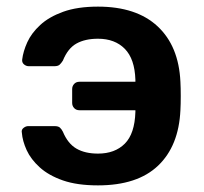

<svg xmlns="http://www.w3.org/2000/svg" viewBox="-20 -550 615 580"><path d="M276 10Q213 10 170 -5Q127 -20 100 -44.5Q73 -69 60.5 -96.5Q48 -124 46 -149Q44 -158 51 -163.5Q58 -169 65 -169H145Q156 -169 161 -164.5Q166 -160 170 -152Q185 -116 211 -101Q237 -86 276 -86Q327 -86 357 -116Q387 -146 389 -212V-217H220Q210 -217 204 -223.5Q198 -230 198 -239V-281Q198 -290 204 -296.5Q210 -303 220 -303H389V-309Q387 -372 357 -402.5Q327 -433 276 -433Q237 -433 211 -418.5Q185 -404 170 -367Q165 -359 160 -354.5Q155 -350 144 -350H67Q59 -350 52.5 -355.5Q46 -361 47 -370Q50 -395 62.5 -422.5Q75 -450 101.5 -474.5Q128 -499 171 -514.5Q214 -530 276 -530Q392 -530 456 -470.5Q520 -411 525 -303Q526 -285 526 -260Q526 -235 525 -217Q520 -109 457.5 -49.5Q395 10 276 10Z"/></svg>

Font: Rubik Medium
Style: Regular
Weight: 500
Designer: Hubert and Fischer
Foundry: Hubert and Fischer
Version: Version 2.300; ttfautohint (v1.8.4.7-5d5b);gftools[0.9.30]